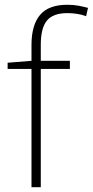

<svg xmlns="http://www.w3.org/2000/svg" viewBox="-20 -785 389 805"><path d="M112 0V-496H12V-522L112 -530V-596Q112 -680 148 -722.5Q184 -765 262 -765Q289 -765 309.5 -761Q330 -757 349 -752L341 -717Q323 -724 302.5 -727Q282 -730 262 -730Q203 -730 177 -699Q151 -668 151 -597V-530H273V-496H151V0Z"/></svg>

Font: Noto Sans Symbols ExtraLight
Style: Regular
Weight: 250
Version: Version 2.002